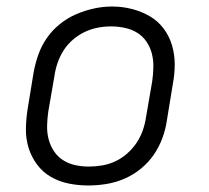

<svg xmlns="http://www.w3.org/2000/svg" viewBox="-20 -561 640 589"><path d="M251 8Q220 8 190.5 2Q161 -4 136 -18.5Q111 -33 93.5 -56.5Q76 -80 67.5 -108Q59 -136 59.5 -166.5Q60 -197 65 -228L83 -338Q88 -366 97.5 -393Q107 -420 123.5 -444Q140 -468 163.5 -487Q187 -506 214 -517.5Q241 -529 268.5 -535Q296 -541 324 -541Q355 -541 384.5 -533.5Q414 -526 439 -511.5Q464 -497 481.5 -474Q499 -451 507.5 -422.5Q516 -394 516 -363.5Q516 -333 510 -302L492 -192Q488 -164 478 -137Q468 -110 451.5 -86Q435 -62 411.5 -43Q388 -24 361 -12.5Q334 -1 306 3.5Q278 8 251 8ZM252 -50Q273 -50 293.5 -53.5Q314 -57 333.5 -66Q353 -75 370 -90Q387 -105 399 -123Q411 -141 418 -161Q425 -181 428 -202L447 -312Q450 -333 450.5 -354.5Q451 -376 446 -396Q441 -416 429.5 -433Q418 -450 401 -460.5Q384 -471 363 -475.5Q342 -480 321 -480Q300 -480 279.5 -476Q259 -472 240 -463Q221 -454 204 -439.5Q187 -425 175.5 -407Q164 -389 157 -369Q150 -349 147 -328L128 -218Q125 -197 124.5 -175.5Q124 -154 129 -134.5Q134 -115 145 -98Q156 -81 173 -70Q190 -59 210.5 -54.5Q231 -50 252 -50Z"/></svg>

Font: Iosevka Curly Light Extended
Style: Italic
Weight: 300
Width: 7
Italic angle: -9°
Monospace: yes
Designer: Belleve Invis
Foundry: Belleve Invis
Version: Version 11.1.0; ttfautohint (v1.8.3)